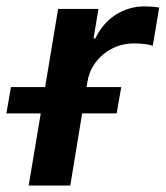

<svg xmlns="http://www.w3.org/2000/svg" viewBox="-68 -573 512 593"><path d="M-34.1 -304H71.4L111.5 -545.5H236.2L220.9 -454.5H226.6Q237.2 -476.9 252.7 -495.2Q268.1 -513.5 287.6 -526.3Q307.2 -539.1 329.9 -546.2Q352.6 -553.3 377.8 -553.3Q388.8 -553.3 401.6 -552.4Q414.4 -551.5 423.7 -549.7L403.8 -431.5Q383.2 -438.9 344.5 -438.9Q318.5 -438.9 294.7 -430.2Q271 -421.5 251.8 -405.9Q232.6 -390.3 219.5 -368.6Q206.3 -346.9 202.1 -320.7L199.2 -304H306.5L292.3 -222.7H185.7L149.1 0H20.6L57.9 -222.7H-48.3Z"/></svg>

Font: Inter P Semi Bold
Style: Italic
Weight: 600
Italic angle: 9.39999°
Designer: Rasmus Andersson
Foundry: rsms
Version: Version 3.018;git-588b23468